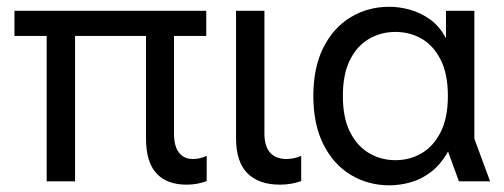

<svg xmlns="http://www.w3.org/2000/svg" viewBox="-20 -543 1509 575"><path d="M538.7 10Q479.2 10 448.2 -24.1Q417.2 -58.3 417.2 -129V-468.7H501.1V-142.9Q501.1 -105.2 515.9 -86Q530.7 -66.8 557.4 -66.8Q567.1 -66.8 576.8 -68.7Q586.6 -70.6 599 -76.3V-0.7Q584.3 4.7 569.8 7.3Q555.4 10 538.7 10ZM119.8 0V-468.7H204.8V0ZM23.3 -435.3V-510.7H597.7V-435.3Z M818.3 10Q755.2 10 721 -24.1Q686.9 -58.3 686.9 -129V-510.7H771.9V-142.9Q771.9 -105.2 788.8 -86Q805.7 -66.8 838 -66.8Q846.8 -66.8 857.8 -68.7Q868.7 -70.6 882 -76.3V-0.7Q866.5 4.7 851.2 7.3Q835.9 10 818.3 10Z M1146.3 12Q1082.7 12 1030.7 -19.2Q978.8 -50.4 948.6 -110.3Q918.4 -170.3 918.4 -255.6Q918.4 -340.9 948.4 -400.5Q978.4 -460.1 1030.2 -491.4Q1082 -522.7 1145.8 -522.7Q1176 -522.7 1207.5 -514Q1239.1 -505.3 1267.7 -485Q1296.3 -464.7 1315.6 -428.5V-510.7H1400.6V-127.7L1447.7 0H1354.3L1321.8 -89.4Q1300.2 -50.4 1270.9 -28.1Q1241.7 -5.8 1209.3 3.1Q1177 12 1146.3 12ZM1164 -63.3Q1207.5 -63.3 1242.9 -84.2Q1278.3 -105 1299.8 -147.6Q1321.3 -190.1 1321.3 -255.7Q1321.3 -321.3 1299.8 -363.9Q1278.3 -406.4 1242.9 -426.9Q1207.5 -447.4 1164 -447.4Q1121.4 -447.4 1085.6 -426.9Q1049.8 -406.4 1028.3 -363.9Q1006.8 -321.3 1006.8 -255.7Q1006.8 -190.1 1028.3 -147.6Q1049.8 -105 1085.6 -84.2Q1121.4 -63.3 1164 -63.3Z"/></svg>

Font: TikTok Sans Light
Style: Regular
Weight: 300
Version: Version 4.000